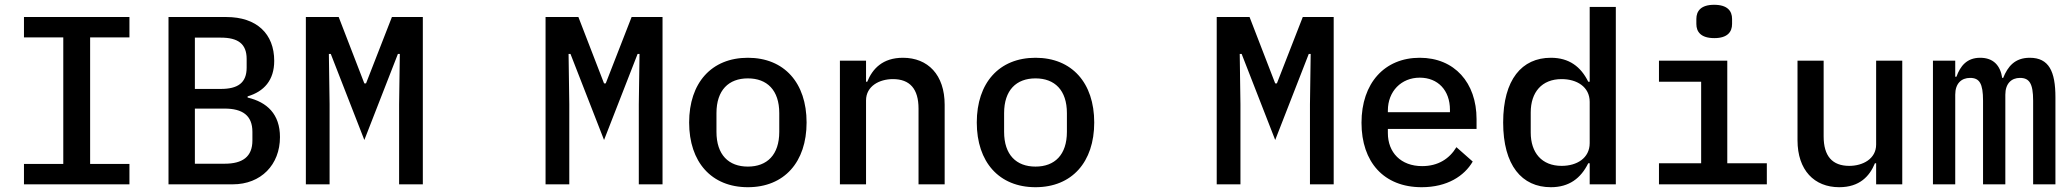

<svg xmlns="http://www.w3.org/2000/svg" viewBox="-20 -769 8640 801"><path d="M520 0V-85H356V-613H520V-698H80V-613H244V-85H80V0Z M683 0H951C1069 0 1148 -82 1148 -197C1148 -293 1094 -343 1013 -362V-367C1081 -387 1124 -434 1124 -515C1124 -628 1051 -698 924 -698H683ZM793 -86V-316H917C992 -316 1033 -287 1033 -219V-183C1033 -115 992 -86 917 -86ZM793 -398V-612H901C972 -612 1009 -587 1009 -523V-487C1009 -423 972 -398 901 -398Z M1645 0H1744V-698H1615L1507 -421H1500L1393 -698H1256V0H1355V-334L1352 -544H1360L1500 -185L1640 -544H1648L1645 -334Z M2645 0H2744V-698H2615L2507 -421H2500L2393 -698H2256V0H2355V-334L2352 -544H2360L2500 -185L2640 -544H2648L2645 -334Z M3100 12C3252 12 3345 -93 3345 -258C3345 -423 3252 -528 3100 -528C2948 -528 2855 -423 2855 -258C2855 -93 2948 12 3100 12ZM3100 -74C3020 -74 2969 -123 2969 -219V-297C2969 -393 3020 -442 3100 -442C3180 -442 3231 -393 3231 -297V-219C3231 -123 3180 -74 3100 -74Z M3593 0V-350C3593 -410 3649 -439 3705 -439C3776 -439 3812 -398 3812 -316V0H3921V-332C3921 -457 3851 -528 3747 -528C3662 -528 3620 -482 3598 -428H3593V-516H3484V0Z M4300 12C4452 12 4545 -93 4545 -258C4545 -423 4452 -528 4300 -528C4148 -528 4055 -423 4055 -258C4055 -93 4148 12 4300 12ZM4300 -74C4220 -74 4169 -123 4169 -219V-297C4169 -393 4220 -442 4300 -442C4380 -442 4431 -393 4431 -297V-219C4431 -123 4380 -74 4300 -74Z M5445 0H5544V-698H5415L5307 -421H5300L5193 -698H5056V0H5155V-334L5152 -544H5160L5300 -185L5440 -544H5448L5445 -334Z M5911 12C6018 12 6089 -35 6124 -95L6056 -155C6027 -107 5980 -76 5913 -76C5824 -76 5770 -133 5770 -214V-231H6140V-272C6140 -424 6048 -528 5903 -528C5756 -528 5660 -422 5660 -257C5660 -93 5753 12 5911 12ZM5903 -445C5979 -445 6029 -392 6029 -311V-301H5770V-308C5770 -388 5826 -445 5903 -445Z M6612 0H6721V-740H6612V-428H6606C6575 -491 6526 -528 6450 -528C6329 -528 6251 -437 6251 -258C6251 -79 6329 12 6450 12C6526 12 6575 -25 6606 -88H6612ZM6495 -77C6412 -77 6366 -132 6366 -216V-300C6366 -384 6412 -439 6495 -439C6558 -439 6612 -407 6612 -344V-172C6612 -109 6558 -77 6495 -77Z M7132 -610C7187 -610 7206 -636 7206 -669V-690C7206 -723 7187 -749 7131 -749C7076 -749 7057 -723 7057 -690V-669C7057 -636 7076 -610 7132 -610ZM6901 0H7351V-88H7186V-516H6901V-428H7077V-88H6901Z M7807 0H7916V-516H7807V-166C7807 -106 7751 -77 7695 -77C7624 -77 7588 -118 7588 -200V-516H7479V-184C7479 -59 7549 12 7653 12C7738 12 7780 -34 7802 -88H7807Z M8137 0V-374C8137 -421 8163 -444 8199 -444C8238 -444 8253 -421 8253 -349V0H8346V-374C8346 -421 8372 -444 8407 -444C8446 -444 8462 -421 8462 -349V0H8555V-363C8555 -471 8528 -528 8448 -528C8385 -528 8356 -491 8337 -444H8333C8325 -496 8296 -528 8241 -528C8185 -528 8158 -493 8142 -449H8137V-516H8044V0Z"/></svg>

Font: IBM Mono Medium
Style: Regular
Weight: 500
Monospace: yes
Designer: Mike Abbink, Paul van der Laan, Pieter van Rosmalen
Foundry: Bold Monday
Version: Version 2.3